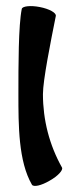

<svg xmlns="http://www.w3.org/2000/svg" viewBox="-20 -574 263 626"><path d="M51 -545C40 -491 40 -360 40 -267C40 -165 40 -48 84 28C89 37 115 31 142 15C169 0 187 -20 182 -28C141 -101 120 -183 120 -267C120 -312 145 -437 162 -522C164 -532 141 -545 110 -551C80 -557 53 -554 51 -545Z"/></svg>

Font: Nupuram SemiBold
Style: Regular
Weight: 600
Designer: Santhosh Thottingal (santhosh.thottingal@gmail.com)
Foundry: SMC
Version: Version 1.000